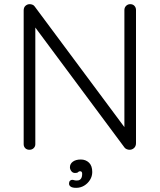

<svg xmlns="http://www.w3.org/2000/svg" viewBox="-20 -720 768 923"><path d="M606 -700Q618.8 -700 626.2 -691.9Q633.8 -683.8 633.8 -671.8V-31.8Q633.8 -17 624.5 -8.5Q615.2 0 602.8 0Q596.5 0 589.8 -2.6Q583 -5.2 579 -10.2L132.8 -610.5L149.8 -619.8V-26.8Q149.8 -15.5 141.8 -7.8Q133.8 0 121.5 0Q108.8 0 101.2 -7.8Q93.8 -15.5 93.8 -26.8V-669.8Q93.8 -684.5 102.6 -692.2Q111.5 -700 122.5 -700Q129 -700 135.8 -697.5Q142.5 -695 146.5 -689.2L588.2 -95.2L578 -77.2V-671.8Q578 -683.8 586.2 -691.9Q594.5 -700 606 -700ZM423.5 107Q423.5 127.5 412.6 144.9Q401.8 162.2 384.4 172.6Q367 183 346.2 183Q328 183 319.9 177.2Q311.8 171.5 311.8 163Q311.8 154.2 316.1 149.4Q320.5 144.5 326.8 144.5Q331.8 144.5 338 146.6Q344.2 148.8 356 147.2Q364.8 145.8 369.9 137.9Q375 130 375 115.5Q375 103.2 365 103.2Q358.8 103.2 355.4 107.4Q352 111.5 342.5 111.5Q330.2 112.2 323.2 103.1Q316.2 94 316.2 84Q316.2 67.5 330.4 57.1Q344.5 46.8 368.5 46.8Q392 46.8 407.8 61.9Q423.5 77 423.5 107Z"/></svg>

Font: Quicksand Variable Light
Style: Regular
Weight: 300
Designer: Andrew Paglinawan
Foundry: Andrew Paglinawan
Version: Version 3.004